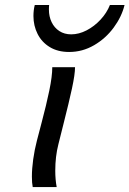

<svg xmlns="http://www.w3.org/2000/svg" viewBox="-20 -762 527 782"><path d="M239.7 -261.7 217.8 -174.3Q205.1 -125 205.1 -66.4Q205.1 -30.8 210.9 0H113.3Q109.9 -16.6 109.9 -42.5Q109.9 -74.2 115.2 -113Q120.6 -151.9 130.4 -189.5L149.4 -262.2Q168.5 -334 180.7 -392.6Q192.9 -451.2 192.9 -488.3H285.6Q285.6 -459.5 273.2 -401.9Q260.7 -344.2 239.7 -261.7ZM261.7 -550.3Q215.3 -550.3 182.6 -570.3Q149.9 -590.3 133.1 -623.8Q116.2 -657.2 116.2 -696.8Q116.2 -720.7 121.6 -741.7H180.2Q179.2 -735.4 179.2 -723.1Q179.2 -694.8 190.2 -671.9Q201.2 -648.9 221.7 -635.5Q242.2 -622.1 270 -622.1Q301.3 -622.1 332.8 -638.4Q364.3 -654.8 389.6 -682.1Q415 -709.5 427.7 -741.7H487.3Q475.6 -693.8 443.1 -649.7Q410.6 -605.5 363.3 -577.9Q315.9 -550.3 261.7 -550.3Z"/></svg>

Font: Lesson One
Style: Italic
Weight: 400
Italic angle: -14°
Designer: But Ko, Victor Gaultney, Annie Olsen, Julie Remington, Don Collingsworth, Eric Hays, Becca Hirsbrunner
Version: Version 1.100